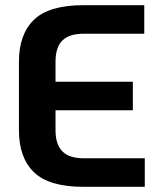

<svg xmlns="http://www.w3.org/2000/svg" viewBox="-20 -720 613 740"><path d="M53 -218V-482Q53 -588 111 -644Q169 -700 302 -700H536V-590H302Q247 -590 220.5 -564Q194 -538 194 -482V-405H492V-295H194V-218Q194 -163 220.5 -136.5Q247 -110 302 -110H538V0H302Q169 0 111 -56Q53 -112 53 -218Z"/></svg>

Font: KoHo
Style: Bold
Weight: 700
Designer: Cadson Demak & Katatrad Team
Foundry: Cadson Demak Co.,Ltd.
Version: Version 1.000; ttfautohint (v1.6)